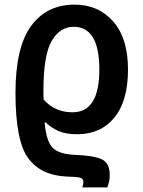

<svg xmlns="http://www.w3.org/2000/svg" viewBox="-20 -571 620 831"><path d="M299 -455Q410 -455 410 -270Q410 -85 294 -85Q218 -85 169 -140Q168 -150 168 -159Q168 -168 168 -179Q168 -332 203.5 -393.5Q239 -455 299 -455ZM303 -551Q182 -551 114.5 -458.5Q47 -366 47 -169Q47 39 102 113.5Q157 188 267 193Q314 194 327.5 198.5Q341 203 341 217Q341 227 336 240H445Q449 227 452 215.5Q455 204 455 187Q455 134 419.5 118Q384 102 299 99Q231 95 205.5 66Q180 37 173 -41H178Q204 -16 235.5 -3Q267 10 314 10Q416 10 475 -62Q534 -134 534 -270Q534 -405 470 -478Q406 -551 303 -551Z"/></svg>

Font: Noto Sans Display Medium
Style: Regular
Weight: 500
Designer: Monotype Design Team
Foundry: Monotype Imaging Inc.
Version: Version 1.900